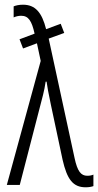

<svg xmlns="http://www.w3.org/2000/svg" viewBox="-20 -786 417 816"><path d="M9 0H64L163 -383C168 -402 171 -420 174 -439H178C182 -412 184 -399 196 -342L246 -107C265 -24 290 10 344 10C358 10 368 8 377 5V-44C371 -41 362 -39 351 -39C324 -39 309 -58 297 -114L187 -622L253 -646L238 -685L176 -662C158 -734 129 -766 78 -766C61 -766 48 -763 38 -759V-712C47 -716 58 -719 70 -719C101 -719 115 -697 127 -643L63 -619L78 -580L137 -602L153 -527Z"/></svg>

Font: Noto Sans UI Condensed Light
Style: Regular
Weight: 300
Width: 3
Designer: Monotype Design Team
Foundry: Monotype Imaging Inc.
Version: Version 1.901